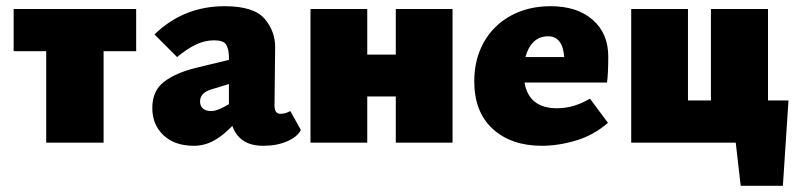

<svg xmlns="http://www.w3.org/2000/svg" viewBox="-20 -460 2571 619"><path d="M419 -295H314V0H129V-295H24V-431H419Z M950 -41Q939 -19 906 -4.5Q873 10 828 10Q752 10 729 -54Q697 -21 667.5 -5.5Q638 10 605 10Q543 10 507 -24Q471 -58 471 -112Q471 -167 508.5 -196Q546 -225 611 -241L718 -267V-279Q717 -304 708.5 -317Q700 -330 670 -330Q640 -330 611 -316Q582 -302 551 -276L478 -349Q572 -440 704 -440Q799 -440 833.5 -399Q868 -358 867 -306L865 -120Q865 -93 884 -93Q900 -93 916 -102ZM718 -124V-137V-189L662 -172Q625 -161 625 -133Q625 -118 634.5 -110Q644 -102 660 -102Q672 -102 685.5 -107.5Q699 -113 718 -124Z M1439 -431V0H1256V-149H1164V0H981V-431H1164V-284H1256V-431Z M1882 -142 1940 -64Q1894 -24 1837 -7Q1780 10 1727 10Q1628 10 1568.5 -44.5Q1509 -99 1509 -198Q1509 -269 1540 -324Q1571 -379 1627 -409.5Q1683 -440 1755 -440Q1841 -440 1891 -396Q1941 -352 1941 -278Q1941 -223 1937 -194H1671Q1685 -111 1776 -111Q1830 -111 1882 -142ZM1674 -276H1799Q1794 -343 1747 -343Q1719 -343 1700.5 -325Q1682 -307 1674 -276Z M2522 -136 2504 139H2368L2352 0H2015V-431H2198V-136H2272V-431H2456V-136Z"/></svg>

Font: Ysabeau Heavy
Style: Regular
Weight: 800
Designer: Christian Thalmann (Catharsis Fonts)
Version: Version 0.003